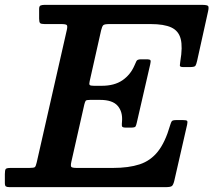

<svg xmlns="http://www.w3.org/2000/svg" viewBox="-63 -770 878 790"><path d="M284 -340.5Q287 -352.5 290 -355.8Q293 -359 308 -359H349Q400 -359 421.2 -334.5Q442.5 -310 439 -269.5Q438 -259.5 438.5 -252.2Q439 -245 453.5 -245H477Q492 -245 494.8 -249.8Q497.5 -254.5 500 -266L555 -505Q558 -517.5 556.2 -521.8Q554.5 -526 538.5 -526H517.5Q501.5 -526 498.2 -518.2Q495 -510.5 490 -500Q473.5 -462 440.5 -439.5Q407.5 -417 355.5 -417H323.5Q309 -417 306 -420.5Q303 -424 306 -436L353 -645Q357 -661.5 361.8 -666.2Q366.5 -671 387.5 -671H556.5Q612 -671 642 -657Q672 -643 680.5 -609.8Q689 -576.5 679 -518.5Q677.5 -508 677 -501Q676.5 -494 691 -494H717.5Q737 -494 740.8 -499Q744.5 -504 748 -519.5L793 -722.5Q797 -740 793.5 -745Q790 -750 767.5 -750H120.5Q110.5 -750 104.2 -747.5Q98 -745 98 -733.5V-693.5Q98 -679 102 -675Q106 -671 120.5 -671H188.5Q208 -671 211.8 -666.8Q215.5 -662.5 212 -647L88 -101.5Q84.5 -86 80.5 -82.5Q76.5 -79 57 -79H-19.5Q-35.5 -79 -39.2 -74.8Q-43 -70.5 -43 -53.5V-17Q-43 -5.5 -38.5 -2.8Q-34 0 -23.5 0H618.5Q639 0 644.5 -4.8Q650 -9.5 654 -25.5L707 -257.5Q709.5 -269 707 -272.5Q704.5 -276 689 -276H664Q647 -276 643.8 -271.2Q640.5 -266.5 637 -254.5Q617 -185 586.8 -146.8Q556.5 -108.5 511.5 -93.8Q466.5 -79 401 -79H254.5Q233.5 -79 230.2 -83.5Q227 -88 230.5 -104Z"/></svg>

Font: Besley SemiBold
Style: Italic
Weight: 600
Italic angle: -13°
Designer: Owen Earl
Foundry: indestructible type*
Version: Version 2.001